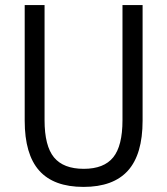

<svg xmlns="http://www.w3.org/2000/svg" viewBox="-20 -725 657 754"><path d="M308 9Q191 9 134 -55Q77 -119 77 -251V-705H155V-253Q155 -152 192 -107Q229 -62 309 -62Q388 -62 424.5 -107Q461 -152 461 -253V-705H540V-251Q540 -119 482.5 -55Q425 9 308 9Z"/></svg>

Font: Nunito Sans 10pt Condensed
Style: Regular
Weight: 400
Width: 3
Designer: Vernon Adams
Foundry: Vernon Adams
Version: Version 3.101;gftools[0.9.27]